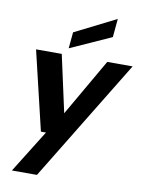

<svg xmlns="http://www.w3.org/2000/svg" viewBox="-103 -827 840 1118"><g transform="rotate(10 317.0 -268.0)"><path d="M47 220 204 -32H174L63 -499H215L289 -161L484 -499H634L195 220ZM249 -538 258 -634 501 -756 491 -647Z"/></g></svg>

Font: DM Sans 20pt ExtraBold
Style: Italic
Weight: 800
Italic angle: -10°
Version: Version 4.004;gftools[0.9.30]